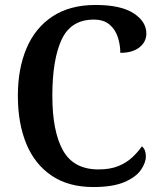

<svg xmlns="http://www.w3.org/2000/svg" viewBox="-20 -744 645 774"><path d="M356 10Q256 10 188 -36Q120 -82 86 -164.5Q52 -247 52 -358Q52 -467 87 -549.5Q122 -632 192 -678Q262 -724 365 -724Q467 -724 518.5 -690.5Q570 -657 570 -609Q570 -575 542 -553Q514 -531 465 -531Q465 -563 455 -594Q445 -625 421.5 -645Q398 -665 358 -665Q266 -665 228.5 -584.5Q191 -504 191 -358Q191 -214 234 -137.5Q277 -61 377 -61Q424 -61 457 -74.5Q490 -88 513 -109.5Q536 -131 552 -154Q568 -141 568 -114Q568 -88 548 -59Q528 -30 481.5 -10Q435 10 356 10Z"/></svg>

Font: Noto Serif Ethiopic SemiCondensed SemiBold
Style: Regular
Weight: 600
Width: 4
Designer: Monotype Design Team
Foundry: Monotype Imaging Inc.
Version: Version 2.102; ttfautohint (v1.8.4.7-5d5b)